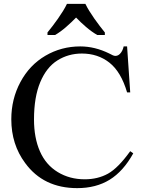

<svg xmlns="http://www.w3.org/2000/svg" viewBox="-20 -951 742 987"><path d="M633.3 -712.4 649.4 -476.1H633.3Q602.1 -582 542.5 -628.9Q482.9 -675.8 400.9 -675.8Q331.5 -675.8 275.1 -640.4Q218.8 -605 186.8 -528.3Q154.8 -451.7 154.8 -336.9Q154.8 -242.2 185.3 -172.9Q215.8 -103.5 276.9 -66.4Q337.9 -29.3 415.5 -29.3Q482.9 -29.3 535.2 -58.3Q587.4 -87.4 649.4 -173.8L665 -162.6Q613.8 -70.3 543.7 -27.1Q473.6 16.1 377 16.1Q203.6 16.1 109.4 -112.8Q38.1 -208.5 38.1 -337.9Q38.1 -441.9 85 -529.3Q131.8 -616.7 213.6 -664.6Q295.4 -712.4 392.6 -712.4Q467.8 -712.4 542 -675.8Q563 -663.6 572.8 -663.6Q586.4 -663.6 596.7 -674.3Q610.4 -688 615.7 -712.4ZM224.1 -784.2Q235.8 -798.3 250 -816.9Q264.2 -835.4 278.1 -855.2Q292 -875 304.2 -894.8Q316.4 -914.6 324.2 -931.2H418.9Q426.8 -914.6 439 -894.8Q451.2 -875 465.1 -855.2Q479 -835.4 493.2 -816.9Q507.3 -798.3 519 -784.2V-771H480Q451.2 -787.6 422.4 -812.3Q393.6 -836.9 371.1 -860.8Q348.1 -836.9 319.8 -812.3Q291.5 -787.6 263.2 -771H224.1Z"/></svg>

Font: KhunPaOh
Style: Regular
Weight: 400
Designer: Khon Soe Zaw Thu
Version: Version 1.00 July 11, 2016, initial release